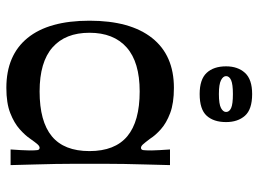

<svg xmlns="http://www.w3.org/2000/svg" viewBox="-122 -658 794 589"><g transform="rotate(90 274.5 -364.0)"><path d="M250 13Q150 13 97 -52Q44 -117 44 -242Q44 -367 97 -434Q150 -501 250 -501Q297 -501 327.5 -489.5Q358 -478 377 -461Q396 -444 406 -428Q418 -412 423.5 -406Q429 -400 434 -400Q440 -400 441 -407Q442 -414 442 -433Q442 -442 441 -457.5Q440 -473 439 -489H487Q486 -446 485 -412Q484 -378 483.5 -349Q483 -320 483 -294Q483 -268 483 -242Q483 -216 483 -191Q483 -166 483.5 -137.5Q484 -109 485 -75.5Q486 -42 487 0H439Q440 -16 441 -31.5Q442 -47 442 -58Q442 -75 441 -82Q440 -89 434 -89Q429 -89 423.5 -83Q418 -77 406 -60Q396 -45 377 -28Q358 -11 327.5 1Q297 13 250 13ZM261 -89Q353 -89 398.5 -126.5Q444 -164 444 -242Q444 -320 398.5 -358Q353 -396 261 -396Q171 -396 126 -356Q81 -316 81 -242Q81 -168 126 -128.5Q171 -89 261 -89ZM269 -580Q224 -580 204 -601.5Q184 -623 184 -661Q184 -697 204 -719Q224 -741 269 -741Q316 -741 335.5 -719Q355 -697 355 -661Q355 -623 335.5 -601.5Q316 -580 269 -580ZM269 -639Q300 -639 312 -645.5Q324 -652 324 -661Q324 -671 312 -676.5Q300 -682 269 -682Q239 -682 226.5 -676.5Q214 -671 214 -661Q214 -652 226.5 -645.5Q239 -639 269 -639Z"/></g></svg>

Font: Ojuju SemiBold
Style: Regular
Weight: 600
Designer: Chisaokwu Joboson, Mirko Velimirovic
Foundry: Udi Foundry
Version: Version 1.000